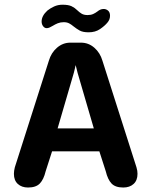

<svg xmlns="http://www.w3.org/2000/svg" viewBox="-20 -806 659 835"><path d="M102 9.5Q74.5 9.5 57.5 -6Q40.5 -21.5 40.5 -50Q40.5 -56.5 41.5 -63.5Q42.5 -70.5 44.5 -78.5L192.5 -542Q202.5 -576.5 228 -598.5Q253.5 -620.5 286 -620.5H332Q365 -620.5 390.2 -598.5Q415.5 -576.5 425.5 -542L573.5 -78.5Q576 -70.5 577 -63.5Q578 -56.5 578 -50Q578 -21.5 561 -6Q544 9.5 516 9.5Q481.5 9.5 465 -8Q448.5 -25.5 440 -61L412 -148H206.5L178.5 -61Q170 -25.5 153.2 -8Q136.5 9.5 102 9.5ZM230.5 -247.5H388L317.5 -489Q315 -498.5 313 -507.2Q311 -516 309 -523Q307.5 -516 305.5 -507.2Q303.5 -498.5 301 -489ZM365.5 -665.5Q340.5 -665.5 326.5 -673.2Q312.5 -681 299.5 -691.5Q290 -699.5 280.5 -704.5Q271 -709.5 257 -709.5Q243 -709.5 231.2 -704.8Q219.5 -700 210 -694Q202.5 -689.5 195.8 -686.5Q189 -683.5 183 -683.5Q174 -683.5 167.5 -692Q161 -700.5 161 -712.5Q161 -737 186 -760Q198.5 -770 215.2 -777.8Q232 -785.5 252 -785.5Q277.5 -785.5 291.5 -778.8Q305.5 -772 316.5 -761Q325 -752.5 335 -746.5Q345 -740.5 361 -740.5Q375 -740.5 385 -745Q395 -749.5 403.5 -756Q409.5 -761 416.2 -764Q423 -767 431 -767Q441.5 -767 450 -759.8Q458.5 -752.5 458.5 -737.5Q458.5 -720.5 447 -707.5Q435.5 -693.5 415 -679.5Q394.5 -665.5 365.5 -665.5Z"/></svg>

Font: Sono ExtraLight Monospace SemiBold
Style: Regular
Weight: 600
Version: Version 2.112